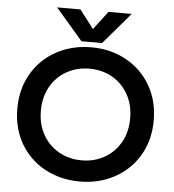

<svg xmlns="http://www.w3.org/2000/svg" viewBox="-61 -969 942 1039"><g transform="rotate(5 410.5 -449.0)"><path d="M207 -913H334L410 -813L486 -913H612L466 -742H354ZM40 -349Q40 -456 88.5 -539Q137 -622 221.5 -668Q306 -714 411 -714Q515 -714 599.5 -668Q684 -622 732.5 -539Q781 -456 781 -349Q781 -242 732.5 -159.5Q684 -77 599.5 -31Q515 15 411 15Q306 15 221.5 -30.5Q137 -76 88.5 -159Q40 -242 40 -349ZM653 -349Q653 -423 621 -479.5Q589 -536 534 -567Q479 -598 411 -598Q343 -598 287.5 -567Q232 -536 200 -479.5Q168 -423 168 -349Q168 -274 200.5 -217.5Q233 -161 288.5 -130.5Q344 -100 411 -100Q478 -100 533 -130.5Q588 -161 620.5 -217.5Q653 -274 653 -349Z"/></g></svg>

Font: Prompt Medium
Style: Regular
Weight: 500
Designer: Katatrad Team
Foundry: CadsonDemak
Version: Version 1.000